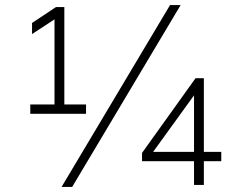

<svg xmlns="http://www.w3.org/2000/svg" viewBox="-20 -733 920 761"><path d="M100 -282V-319H196V-670H217L107 -598V-642L202 -705H235V-319H321V-282ZM266 8H224L654 -713H696ZM749 0V-94H543V-127L755 -423H788V-131H857V-94H788V0ZM749 -131V-369H759L576 -116V-131Z"/></svg>

Font: Mulish ExtraLight
Style: Regular
Weight: 200
Designer: Vernon Adams
Foundry: Vernon Adams
Version: Version 3.603